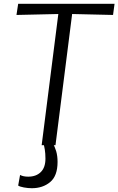

<svg xmlns="http://www.w3.org/2000/svg" viewBox="-20 -767 625 1014"><path d="M200 0 288 -693 67 -688 76 -747H585L577 -688L361 -693L273 0ZM148 227Q128 227 106.2 223Q84.5 219 76 213L86 157Q102.5 166 129 166Q170.5 166 195.2 142Q220 118 220 71Q220 43 216.5 22.2Q213 1.5 209 -11L238 -13L258 -11Q269.5 7 276.8 31.8Q284 56.5 284 88Q284 162 245 194.5Q206 227 148 227Z"/></svg>

Font: Merriweather Sans Light
Style: Italic
Weight: 300
Italic angle: -7.5°
Designer: Eben Sorkin
Foundry: Eben Sorkin
Version: Version 2.001; ttfautohint (v1.8.3)